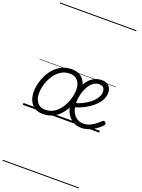

<svg xmlns="http://www.w3.org/2000/svg" viewBox="-297 -1247 1464 1984"><g transform="rotate(20 435.0 -255.0)"><path d="M226 19Q172 19 134.5 -4.5Q97 -28 78 -70.5Q59 -113 59 -168Q59 -212 71 -260Q83 -308 106.5 -354Q130 -400 165 -437.5Q200 -475 247 -497Q294 -519 352 -519Q406 -519 443 -496.5Q480 -474 499 -433.5Q518 -393 518 -339Q518 -298 507 -249.5Q496 -201 473 -153.5Q450 -106 415.5 -67Q381 -28 333.5 -4.5Q286 19 226 19ZM232 -31Q291 -31 334.5 -61Q378 -91 407.5 -138Q437 -185 451.5 -237Q466 -289 466 -334Q466 -376 452.5 -406Q439 -436 412.5 -452.5Q386 -469 348 -469Q291 -469 247.5 -440Q204 -411 174.5 -364.5Q145 -318 130.5 -266.5Q116 -215 116 -171Q116 -128 129.5 -96.5Q143 -65 169 -48Q195 -31 232 -31ZM644 18Q610 18 581 6.5Q552 -5 528.5 -25.5Q505 -46 489 -74.5Q473 -103 464.5 -137.5Q456 -172 456 -210Q456 -255 466 -299.5Q476 -344 495 -383.5Q514 -423 541 -453.5Q568 -484 603.5 -501.5Q639 -519 682 -519Q716 -519 739.5 -506Q763 -493 775 -470Q787 -447 787 -416Q787 -380 770.5 -346Q754 -312 725 -281.5Q696 -251 657.5 -225.5Q619 -200 575 -181Q531 -162 484 -152L471 -194Q510 -202 547.5 -217Q585 -232 618.5 -253Q652 -274 677.5 -299Q703 -324 717.5 -351.5Q732 -379 732 -408Q732 -438 716.5 -454Q701 -470 671 -470Q633 -470 603 -446Q573 -422 552.5 -384Q532 -346 521 -300.5Q510 -255 510 -212Q510 -172 520 -139Q530 -106 549 -81.5Q568 -57 594 -44Q620 -31 653 -31Q688 -31 719 -44Q750 -57 777.5 -78Q805 -99 829 -122Q838 -131 846 -130Q854 -129 861 -122Q868 -115 870 -107Q872 -99 864 -89Q839 -62 805 -37.5Q771 -13 730 2.5Q689 18 644 18ZM0 605H840V615H0ZM0 -20H840V0H0ZM0 -505H840V-500H0ZM0 -1125H840V-1115H0Z"/></g></svg>

Font: Playwrite CU Guides
Style: Regular
Weight: 400
Designer: Veronika Burian, José Scaglione
Foundry: TypeTogether
Version: Version 1.003